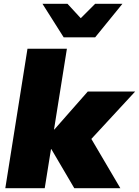

<svg xmlns="http://www.w3.org/2000/svg" viewBox="-20 -993 733 1013"><path d="M8 0 125 -736H333L265 -310H267L443 -510H693L462 -260L615 0H372L251 -206H249L216 0ZM316 -796 204 -973H336L406 -897L482 -973H626L482 -796Z"/></svg>

Font: Mulish ExtraBlack
Style: Italic
Weight: 1000
Italic angle: -9°
Designer: Vernon Adams
Foundry: Vernon Adams
Version: Version 3.603; ttfautohint (v1.8.3)